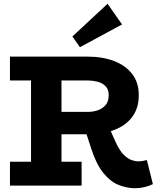

<svg xmlns="http://www.w3.org/2000/svg" viewBox="-20 -987 838 1021"><path d="M251 -273V-392H449Q472 -392 497 -399.5Q522 -407 540 -426.5Q558 -446 558 -481Q558 -512 541 -529Q524 -546 498.5 -552.5Q473 -559 449 -559H33V-686H444Q525 -686 586.5 -662.5Q648 -639 683 -593.5Q718 -548 718 -481Q718 -413 684 -366.5Q650 -320 589 -296.5Q528 -273 448 -273ZM33 0V-127H414V0ZM145 -70V-613H307V-70ZM695 14Q651 13 608.5 -4.5Q566 -22 529.5 -67Q493 -112 466 -194L435 -289L562 -306L592 -238Q614 -188 637 -165Q660 -142 680.5 -135.5Q701 -129 714 -129Q730 -129 740.5 -131.5Q751 -134 761 -136L793 -8Q774 2 748.5 8Q723 14 695 14ZM405 -736 365 -793 552 -967 629 -857Z"/></svg>

Font: BioRhyme ExtraBold ExtraBold
Style: Regular
Weight: 800
Version: Version 1.600;gftools[0.9.33]